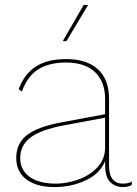

<svg xmlns="http://www.w3.org/2000/svg" viewBox="-20 -750 557 780"><path d="M516 -13 515 1Q502 10 479 10Q449 10 428 -10Q407 -30 407 -82V-96Q387 -45 328.5 -17.5Q270 10 202 10Q129 10 87.5 -21Q46 -52 46 -108Q46 -167 89 -201Q132 -235 230 -253L407 -286V-348Q407 -418 366 -457Q325 -496 248 -496Q179 -496 135 -468Q91 -440 69 -378L56 -388Q79 -450 126 -480Q173 -510 248 -510Q333 -510 378 -468.5Q423 -427 423 -348V-76Q423 -40 437.5 -22Q452 -4 478 -4Q504 -4 516 -13ZM407 -151V-272L241 -241Q145 -223 103.5 -191Q62 -159 62 -108Q62 -59 100.5 -31.5Q139 -4 207 -4Q250 -4 296.5 -20Q343 -36 375 -69.5Q407 -103 407 -151ZM338 -730 250 -583H235L320 -730Z"/></svg>

Font: Work Sans Thin
Style: Regular
Weight: 260
Designer: Wei Huang
Foundry: Wei Huang
Version: Version 1.500